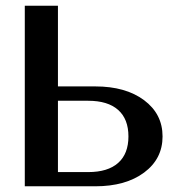

<svg xmlns="http://www.w3.org/2000/svg" viewBox="-20 -653 625 673"><path d="M183.1 -49.8H289.1Q357.9 -49.8 394 -81.8Q430.2 -113.8 430.2 -174.8Q430.2 -235.8 394 -267.8Q357.9 -299.8 289.1 -299.8H183.1ZM66.9 -632.8H183.1V-350.1H314Q420.4 -350.1 485.1 -301.8Q549.8 -253.4 549.8 -174.8Q549.8 -96.2 485.1 -48.1Q420.4 0 314 0H66.9Z"/></svg>

Font: Resagokr
Style: Bold
Weight: 600
Designer: gluk
Foundry: gluk
Version: Version 0.95